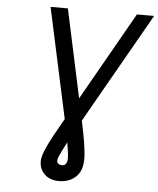

<svg xmlns="http://www.w3.org/2000/svg" viewBox="-61 -752 847 1029"><g transform="rotate(5 363.0 -237.0)"><path d="M294.5 226Q246 226 217.2 198.5Q188.5 171 188.5 128.5Q188.5 104.5 204.8 66.2Q221 28 246 -17.2Q271 -62.5 297 -107.5L169 -700H262L364 -225L633.5 -700H726L389 -107.5Q404.5 -35.5 412.2 14Q420 63.5 420 97.5Q420 160.5 385 193.2Q350 226 294.5 226ZM302 140Q320 140 326 128.2Q332 116.5 332 99.5Q332 86.5 329 65.2Q326 44 321.5 15.5Q306.5 44 296.5 64Q286.5 84 281.5 96.5Q276.5 109 276.5 116.5Q276.5 129 284.5 134.5Q292.5 140 302 140Z"/></g></svg>

Font: Overpass
Style: Italic
Weight: 400
Italic angle: -10°
Designer: Delve Withrington, Dave Bailey, Thomas Jockin
Foundry: Delve Fonts LLC
Version: Version 4.000